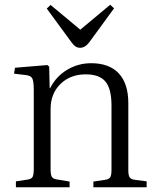

<svg xmlns="http://www.w3.org/2000/svg" viewBox="-20 -788 668 808"><path d="M316.9 -586.9Q306.6 -586.9 298.1 -592.3Q289.6 -597.7 278.8 -612.8L176.8 -752L192.9 -767.1L317.9 -663.1L443.8 -768.1L460 -752.9L354 -607.9Q337.4 -586.9 316.9 -586.9ZM46.9 0V-24.9L96.2 -32.2Q112.3 -34.7 117.2 -43.5Q122.1 -52.2 122.1 -79.1V-410.2Q122.1 -446.3 115.7 -458.3Q109.4 -470.2 87.9 -472.2L39.1 -478L43 -502.9L179.2 -514.2L187 -507.8L189 -417H190.9Q216.3 -466.8 262.7 -494.4Q309.1 -522 363.8 -522Q439.9 -522 480 -479Q520 -436 520 -354V-71.8Q520 -49.8 525.9 -41.3Q531.7 -32.7 550.8 -30.8L597.2 -24.9V0H373V-23.9L418.9 -30.8Q437.5 -32.7 443.4 -41.3Q449.2 -49.8 449.2 -73.2V-344.2Q449.2 -413.6 424.1 -444.3Q398.9 -475.1 340.8 -475.1Q275.9 -475.1 234.4 -434.6Q192.9 -394 192.9 -329.1V-76.2Q192.9 -53.2 198 -44.2Q203.1 -35.2 217.8 -33.2L272.9 -23.9V0Z"/></svg>

Font: Literata Light
Style: Regular
Weight: 300
Designer: Latin by Veronika Burian and Jose Scaglione. Greek by Irene Vlachou. Cyrillic by Vera Evstafieva.
Foundry: TypeTogether
Version: Version 3.021